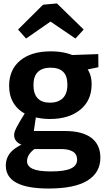

<svg xmlns="http://www.w3.org/2000/svg" viewBox="-20 -841 614 1103"><path d="M260 242Q135.4 242 74.4 208.9Q13.4 175.8 13.4 110.6Q13.4 61.2 47.7 27.5Q82 -6.2 148.6 -28L147.4 0.4Q108.6 -2.8 84.9 -19.7Q61.2 -36.6 61.2 -64.6Q61.2 -73.8 64.3 -83.9Q67.4 -94 75.3 -109.6Q83.2 -125.2 97 -148.2Q110.8 -171.2 132.2 -205.6L133.8 -182.6Q84.4 -206 58.4 -248.1Q32.4 -290.2 32.4 -347.6Q32.4 -440.6 95.9 -493.3Q159.4 -546 272 -546Q353.2 -546 410 -518.2L377.8 -524.4L544.6 -530.2L545.2 -454.8L466.4 -438.6L475.4 -453.8Q490 -436 498.2 -412.1Q506.4 -388.2 506.4 -356.8Q506.4 -264 441.2 -210.7Q376 -157.4 266.2 -157.4Q214.4 -157.4 166.4 -171.2L188.6 -185L172.8 -77.6L152.2 -88.4H352.4Q452.8 -88.4 504.7 -49.2Q556.6 -10 556.6 64.6Q556.6 150.8 482.4 196.4Q408.2 242 260 242ZM271.8 143.8Q351.8 143.8 387.4 127Q423 110.2 423 76.6Q423 45.2 399 30.2Q375 15.2 330.4 15.2H156.4L188.8 7.6Q135.4 42.2 135.4 85Q135.4 114.2 168.1 129Q200.8 143.8 271.8 143.8ZM266.4 -251.2Q315 -251.2 341.1 -277.3Q367.2 -303.4 367.2 -354Q367.2 -404.6 342.9 -428.4Q318.6 -452.2 270.6 -452.2Q222.4 -452.2 197.3 -427.3Q172.2 -402.4 172.2 -352.2Q172.2 -302.6 196 -276.9Q219.8 -251.2 266.4 -251.2ZM129.7 -619.7 83.7 -671.3 227.3 -814 307 -821.3 460.7 -671.3 413.3 -619.7 220.3 -751 317.3 -749.7Z"/></svg>

Font: Bitter Thin
Style: Regular
Weight: 100
Designer: Sol Matas, and Bitter project Authors
Foundry: Sol Matas
Version: Version 2.002